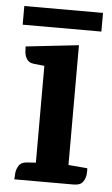

<svg xmlns="http://www.w3.org/2000/svg" viewBox="-49 -682 418 717"><g transform="rotate(5 159.5 -324.0)"><path d="M229 -520V0H107V-432L68 -436Q49 -438 41 -450.5Q33 -463 32 -477.5Q31 -492 31 -498ZM229 -71 300 -65Q301 -60 300 -44Q299 -28 289.5 -14Q280 0 255 0H32Q33 -5 33.5 -20.5Q34 -36 43 -51Q52 -66 76 -67L107 -69ZM13 -648H308V-578H13Z"/></g></svg>

Font: Karma Variable Light
Style: Regular
Weight: 300
Designer: Joana Correia
Foundry: Indian Type Foundry
Version: Version 3.000